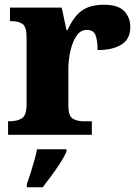

<svg xmlns="http://www.w3.org/2000/svg" viewBox="-20 -568 584 809"><path d="M14 0V-57H19Q53 -57 72.5 -69.5Q92 -82 92 -129V-411Q92 -455 75 -467Q58 -479 25 -479H22V-536H240L260 -442H265Q290 -498 324.5 -523Q359 -548 419 -548Q477 -548 503 -521.5Q529 -495 529 -454Q529 -403 491.5 -380Q454 -357 391 -357Q391 -398 382.5 -420Q374 -442 346 -442Q319 -442 302 -416.5Q285 -391 276.5 -352.5Q268 -314 268 -276V-124Q268 -80 286 -68.5Q304 -57 333 -57H367V0ZM93 208Q100 189 108.5 162.5Q117 136 124.5 109Q132 82 136 61H260V71Q251 92 234 118.5Q217 145 197 172Q177 199 160 221H93Z"/></svg>

Font: Noto Serif ExtraBold
Style: Regular
Weight: 800
Designer: Monotype Design Team
Foundry: Monotype Imaging Inc.
Version: Version 2.014